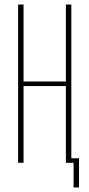

<svg xmlns="http://www.w3.org/2000/svg" viewBox="-20 -719 395 848"><path d="M84 -699V-359H271V-699H295V0H271V-339H84V0H60V-699ZM281 -20H329V109H305V0H281Z"/></svg>

Font: Moniqa Thin Paragraph
Style: Regular
Weight: 100
Designer: Rajesh Rajput
Foundry: Rajesh Rajput
Version: Version 1.000